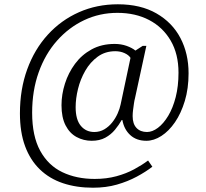

<svg xmlns="http://www.w3.org/2000/svg" viewBox="-20 -734 961 896"><path d="M414 142Q337 142 274 121Q211 100 166 56.5Q121 13 97 -52Q73 -117 73 -205Q73 -317 107 -410.5Q141 -504 203 -572Q265 -640 348.5 -677Q432 -714 530 -714Q636 -714 710 -671.5Q784 -629 822 -556.5Q860 -484 860 -392Q860 -321 842.5 -263Q825 -205 796.5 -163.5Q768 -122 733 -99.5Q698 -77 663 -77Q617 -77 588 -103.5Q559 -130 551 -174H548Q535 -151 516.5 -128.5Q498 -106 471.5 -91.5Q445 -77 408 -77Q370 -77 337.5 -94.5Q305 -112 286 -149Q267 -186 267 -243Q267 -293 283 -343.5Q299 -394 330 -436Q361 -478 407.5 -503.5Q454 -529 515 -529Q545 -529 570.5 -520Q596 -511 612 -498L646 -520H663L610 -276Q607 -265 605 -250.5Q603 -236 601 -221Q599 -206 599 -192Q599 -156 617 -137Q635 -118 666 -118Q691 -118 717 -137.5Q743 -157 765 -193.5Q787 -230 800 -281Q813 -332 813 -395Q813 -482 776.5 -544.5Q740 -607 676 -640.5Q612 -674 528 -674Q445 -674 373 -640Q301 -606 246 -544Q191 -482 160.5 -396.5Q130 -311 130 -208Q130 -99 167.5 -30.5Q205 38 271 69.5Q337 101 422 101Q477 101 523 88.5Q569 76 606 56Q643 36 671 15L691 44Q660 68 618 90.5Q576 113 525.5 127.5Q475 142 414 142ZM420 -118Q446 -118 467 -130.5Q488 -143 503.5 -162.5Q519 -182 529 -204.5Q539 -227 543 -247L589 -464Q581 -477 561.5 -486Q542 -495 518 -495Q471 -495 436 -469.5Q401 -444 378 -404Q355 -364 344 -319Q333 -274 333 -234Q333 -176 357 -147Q381 -118 420 -118Z"/></svg>

Font: Noto Rashi Hebrew Light
Style: Regular
Weight: 300
Version: Version 1.006